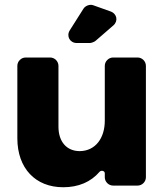

<svg xmlns="http://www.w3.org/2000/svg" viewBox="-20 -781 703 808"><path d="M382 -609 457 -674C478 -692 473 -723 445 -733L372 -759C358 -764 339 -757 331 -744L274 -654C258 -629 274 -600 303 -600H359C364 -600 378 -605 382 -609ZM559 -539H456C437 -539 421 -523 421 -504V-273C421 -200 382 -146 316 -145C261 -145 226 -184 226 -248V-504C226 -523 210 -539 191 -539H88C69 -539 53 -523 53 -504V-199C53 -73 129 7 246 7C310 7 362 -15 399 -58C406 -66 421 -62 421 -52V-35C421 -16 437 0 456 0H559C578 0 594 -16 594 -35V-504C594 -523 578 -539 559 -539Z"/></svg>

Font: Trueno
Style: RoundBd
Weight: 700
Designer: Julieta Ulanovsky, Jasper
Foundry: Julieta Ulanovsky, Cannot Into Space Fonts
Version: Version 3.001